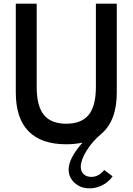

<svg xmlns="http://www.w3.org/2000/svg" viewBox="-20 -770 721 1044"><path d="M65.9 -750H179.5V-297.3Q179.5 -193.6 218.4 -145.5Q257.3 -97.3 340 -97.3Q423.2 -97.3 462.3 -145.5Q501.4 -193.6 501.4 -297.3V-750H615V-267.3Q615 -112.7 530.5 -41.8Q481.4 -0.9 450.2 50.2Q419.1 101.4 419.1 136.8Q419.1 160.9 434.1 176.4Q449.1 191.8 476.8 191.8Q516.4 191.8 546.8 154.5L592.3 188.6Q571.4 219.1 537.7 236.6Q504.1 254.1 467.3 254.1Q418.2 254.1 385.7 224.3Q353.2 194.5 353.2 151.8Q353.2 90.9 428.6 5.5Q387.3 14.5 340 14.5Q204.1 14.5 135 -56.4Q65.9 -127.3 65.9 -267.3Z"/></svg>

Font: Spartan MB SemBd
Style: Regular
Weight: 600
Designer: Matt Bailey, Mirko Velimirovic
Foundry: Matt Bailey
Version: Version 1.005